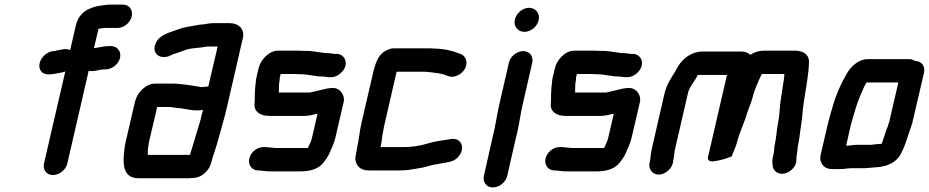

<svg xmlns="http://www.w3.org/2000/svg" viewBox="-20 -722 4054 838"><path d="M211 42C239 42 268 19 274 -9L367 -413C374 -411 380 -411 387 -412L397 -413C405 -415 422 -419 433 -419H440C468 -419 498 -442 504 -470C510 -498 492 -521 464 -521H457C444 -521 417 -517 404 -514L393 -512H390L410 -596C411 -597 413 -597 414 -597C422 -598 429 -599 434 -600H493C521 -600 549 -623 555 -651C561 -679 544 -702 516 -702H469C449 -702 441 -700 423 -698C369 -691 324 -668 311 -611L286 -503C277 -508 267 -509 256 -507C248 -505 230 -503 218 -499H211C197 -497 185 -491 173 -480C149 -457 145 -425 162 -408C182 -388 219 -401 252 -406L265 -410L172 -9C166 19 183 42 211 42Z M628 -86C628 -91 629 -96 630 -101L666 -255H719C723 -255 727 -255 731 -254L750 -251C757 -250 763 -250 772 -249C794 -246 815 -240 839 -240C848 -240 857 -241 864 -242H866C862 -227 858 -213 855 -198C839 -147 826 -99 811 -53C810 -50 810 -48 809 -46H625C625 -59 625 -72 628 -86ZM863 -342C859 -342 855 -342 852 -343C832 -346 807 -351 785 -353L767 -355C758 -356 750 -357 741 -357H655C642 -357 628 -352 616 -344C592 -328 575 -305 568 -273L528 -101C526 -93 525 -85 524 -78C515 -10 513 56 586 56H796C803 56 810 56 816 55C841 55 860 47 877 30C895 12 900 -2 906 -27C907 -32 909 -37 911 -43C922 -77 930 -102 940 -139C949 -172 962 -217 970 -252L1040 -556C1049 -596 1021 -621 982 -621H912C898 -621 882 -618 870 -616L850 -614C819 -608 788 -605 761 -595C726 -581 677 -573 660 -534C637 -484 687 -456 732 -484C747 -489 766 -495 781 -501C799 -509 821 -511 840 -513L859 -515C869 -516 879 -519 889 -519H930L889 -344H880C874 -343 870 -342 863 -342Z M1448 -487H1435C1427 -489 1421 -490 1414 -490C1382 -490 1351 -500 1318 -500H1298C1291 -501 1285 -501 1279 -501H1194C1154 -501 1118 -462 1109 -425L1099 -383C1097 -376 1097 -368 1096 -359L1094 -343C1094 -337 1093 -331 1093 -326C1091 -309 1093 -288 1091 -271C1087 -235 1116 -216 1155 -216H1306C1328 -216 1346 -221 1366 -226L1341 -118C1338 -103 1330 -92 1325 -78V-77C1321 -76 1317 -76 1314 -76H1189C1184 -76 1178 -76 1173 -77C1163 -77 1148 -80 1137 -80H1131C1103 -81 1074 -58 1068 -30C1062 -2 1079 21 1106 22H1112C1115 22 1118 22 1121 23L1142 25C1150 26 1158 26 1165 26H1290C1336 26 1374 15 1396 -18L1405 -30C1411 -39 1416 -48 1420 -58C1428 -77 1438 -97 1443 -118L1480 -277C1487 -306 1464 -338 1434 -338C1425 -338 1417 -337 1409 -336C1383 -330 1357 -324 1332 -318H1197C1197 -332 1198 -344 1198 -357L1201 -375C1201 -378 1200 -380 1201 -383L1205 -399H1272C1279 -398 1286 -398 1293 -398C1326 -398 1355 -388 1387 -388C1397 -388 1409 -385 1419 -385H1425C1452 -385 1482 -409 1488 -436C1494 -463 1476 -487 1448 -487Z M1653 -153C1654 -162 1657 -174 1660 -187L1711 -409H1829C1834 -409 1839 -409 1844 -408C1847 -408 1851 -408 1856 -407C1880 -404 1908 -402 1927 -393L1936 -390C1963 -379 1996 -399 2008 -420C2026 -450 2011 -478 1992 -486L1983 -489C1954 -501 1914 -510 1873 -510C1868 -511 1862 -511 1855 -511H1698C1687 -511 1675 -507 1662 -500C1630 -482 1618 -446 1607 -398L1558 -187C1549 -147 1547 -115 1539 -79C1536 -66 1535 -53 1532 -40C1529 -29 1532 -16 1538 -4C1548 14 1565 22 1594 22H1720C1739 22 1757 21 1774 18C1800 14 1832 9 1854 2C1869 -3 1885 -5 1901 -8C1932 -14 1959 -14 1979 -36C2014 -74 1994 -123 1948 -115C1914 -110 1876 -105 1844 -95C1814 -86 1779 -80 1743 -80H1641C1647 -105 1647 -128 1653 -153Z M2201 -448 2159 -265C2148 -217 2142 -168 2130 -123L2092 45C2086 73 2103 96 2131 96C2159 96 2188 73 2194 45L2232 -122C2245 -168 2250 -218 2261 -265L2303 -448C2309 -476 2292 -499 2264 -499C2236 -499 2207 -476 2201 -448ZM2227 -636C2220 -607 2241 -583 2269 -583C2297 -583 2325 -606 2331 -634C2338 -663 2318 -688 2289 -688C2261 -688 2233 -664 2227 -636Z M2741 -487H2728C2720 -489 2714 -490 2707 -490C2675 -490 2644 -500 2611 -500H2591C2584 -501 2578 -501 2572 -501H2487C2447 -501 2411 -462 2402 -425L2392 -383C2390 -376 2390 -368 2389 -359L2387 -343C2387 -337 2386 -331 2386 -326C2384 -309 2386 -288 2384 -271C2380 -235 2409 -216 2448 -216H2599C2621 -216 2639 -221 2659 -226L2634 -118C2631 -103 2623 -92 2618 -78V-77C2614 -76 2610 -76 2607 -76H2482C2477 -76 2471 -76 2466 -77C2456 -77 2441 -80 2430 -80H2424C2396 -81 2367 -58 2361 -30C2355 -2 2372 21 2399 22H2405C2408 22 2411 22 2414 23L2435 25C2443 26 2451 26 2458 26H2583C2629 26 2667 15 2689 -18L2698 -30C2704 -39 2709 -48 2713 -58C2721 -77 2731 -97 2736 -118L2773 -277C2780 -306 2757 -338 2727 -338C2718 -338 2710 -337 2702 -336C2676 -330 2650 -324 2625 -318H2490C2490 -332 2491 -344 2491 -357L2494 -375C2494 -378 2493 -380 2494 -383L2498 -399H2565C2572 -398 2579 -398 2586 -398C2619 -398 2648 -388 2680 -388C2690 -388 2702 -385 2712 -385H2718C2745 -385 2775 -409 2781 -436C2787 -463 2769 -487 2741 -487Z M2818 -24 2815 -11C2809 16 2828 40 2855 40C2882 40 2911 16 2917 -11L2918 -18C2922 -37 2922 -51 2926 -70L2983 -317C2988 -340 3008 -363 3018 -381C3020 -385 3024 -391 3025 -395H3153L3070 -36C3067 -22 3079 -16 3094 -18C3121 -21 3153 -30 3174 -40C3181 -61 3190 -77 3196 -98C3207 -144 3228 -183 3241 -229C3248 -250 3257 -270 3263 -290C3273 -332 3288 -364 3305 -399H3404L3403 -396C3403 -393 3403 -387 3402 -380C3397 -351 3394 -325 3389 -295C3382 -257 3384 -220 3375 -182C3369 -148 3368 -116 3360 -83C3359 -74 3359 -67 3358 -60C3357 -57 3357 -55 3357 -52L3354 -41C3352 -33 3351 -24 3351 -14L3352 -3C3352 10 3357 20 3367 28C3400 53 3457 18 3456 -25V-35C3456 -38 3457 -41 3457 -42C3458 -47 3459 -52 3459 -57C3462 -68 3460 -76 3463 -88C3469 -112 3470 -135 3474 -159L3478 -187C3483 -216 3483 -245 3488 -274C3497 -335 3510 -399 3511 -453C3511 -484 3486 -501 3448 -501H3317C3293 -501 3274 -495 3255 -483C3244 -492 3232 -497 3219 -497H3057C2995 -501 2950 -460 2927 -410C2910 -383 2890 -354 2881 -317L2825 -73C2821 -55 2819 -38 2818 -24Z M3673 -86 3695 -183C3701 -204 3709 -229 3715 -250C3724 -282 3739 -314 3751 -342L3762 -362H3901L3861 -190C3858 -181 3856 -176 3856 -174C3854 -168 3851 -161 3848 -153L3841 -132L3834 -111L3828 -95L3827 -94C3821 -94 3814 -94 3808 -93L3790 -91C3786 -90 3783 -90 3780 -90H3721C3706 -90 3687 -86 3673 -86ZM3974 -456C3966 -461 3958 -464 3949 -464H3768C3729 -464 3695 -434 3676 -401C3651 -359 3629 -309 3614 -256L3604 -222C3600 -209 3598 -196 3594 -185L3561 -43C3555 -15 3575 15 3604 15C3609 16 3616 16 3625 16H3648C3663 16 3684 12 3699 12H3756C3767 12 3783 9 3794 9C3799 8 3803 8 3806 8C3845 5 3877 -6 3901 -34C3919 -57 3930 -90 3940 -120L3947 -142C3953 -160 3956 -165 3962 -186L4013 -405C4019 -433 4002 -456 3974 -456Z"/></svg>

Font: Electronic
Style: UltBlkIt
Weight: 500
Version: Version 1.011